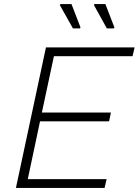

<svg xmlns="http://www.w3.org/2000/svg" viewBox="-20 -920 679 940"><path d="M58 0 205 -688H639L629 -645H244L185 -369H523L514 -326H176L116 -43H502L492 0ZM372 -781H337L273 -895L276 -900H330L374 -786ZM538 -781H503L440 -895L442 -900H496L540 -786Z"/></svg>

Font: Saira ExtraLight
Style: Italic
Weight: 200
Italic angle: -12°
Designer: Hector Gatti with collaboration of the Omnibus-Type team
Foundry: Omnibus-Type
Version: Version 1.100; ttfautohint (v1.8.3)